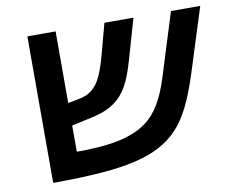

<svg xmlns="http://www.w3.org/2000/svg" viewBox="-70 -693 948 785"><g transform="rotate(-10 404.0 -300.0)"><path d="M535.6 -59.6Q493.2 -37.1 434.3 -22.9Q375.5 -8.8 291.7 -2.2Q208 4.4 89.8 4.9V-603.5H207V-306.2L246.1 -313.5Q288.6 -320.8 311.5 -341.8Q331.5 -358.9 346.2 -390.4Q360.8 -421.9 376 -478L409.7 -603.5H530.3L482.9 -439Q462.9 -367.7 440.9 -330.1Q430.2 -312 418 -297.6Q405.8 -283.2 390.1 -272Q369.6 -256.3 342 -245.8Q314.5 -235.4 274.9 -227.5L207 -212.9V-104H217.8Q342.3 -104.5 414.6 -126.5Q463.4 -141.1 498.3 -166.7Q533.2 -192.4 558.8 -235.1Q584.5 -277.8 604.5 -342.8L686 -603.5H807.6L726.1 -346.2Q699.2 -260.3 671.6 -205.1Q644 -149.9 611.3 -116Q578.6 -82 535.6 -59.6Z"/></g></svg>

Font: Arimo SemiBold
Style: Italic
Weight: 600
Italic angle: -12°
Version: Version 1.33